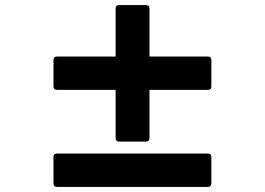

<svg xmlns="http://www.w3.org/2000/svg" viewBox="-20 -734 1040 754"><path d="M448 -178Q434 -178 434 -192V-381H204Q190 -381 190 -395V-498Q190 -512 204 -512H434V-700Q434 -714 448 -714H553Q567 -714 567 -700V-512H796Q810 -512 810 -498V-395Q810 -381 796 -381H567V-192Q567 -178 553 -178ZM204 0Q190 0 190 -14V-117Q190 -131 204 -131H796Q810 -131 810 -117V-14Q810 0 796 0Z"/></svg>

Font: LINE Seed JP_TTF Bold
Style: Regular
Weight: 700
Designer: LINE & Fontrix & Fontworks
Version: Version 1.009